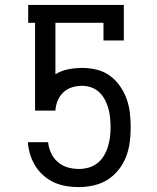

<svg xmlns="http://www.w3.org/2000/svg" viewBox="-20 -755 640 783"><path d="M302 8Q276 8 251 4Q226 0 203 -10Q180 -20 160.5 -36.5Q141 -53 127 -74Q113 -95 105 -119Q97 -143 94 -168V-175H176L178 -163Q182 -141 193 -122Q204 -103 221 -90Q238 -77 259 -71.5Q280 -66 302 -66Q322 -66 341.5 -71.5Q361 -77 377 -89.5Q393 -102 403.5 -119.5Q414 -137 420 -156.5Q426 -176 428.5 -196Q431 -216 431 -236Q431 -255 429 -274.5Q427 -294 422 -312.5Q417 -331 408 -348Q399 -365 385 -378.5Q371 -392 352.5 -398.5Q334 -405 315 -405Q294 -405 274 -399Q254 -393 238.5 -378.5Q223 -364 215 -344Q207 -324 206 -304H123V-662H95V-735H485V-590H402V-662H206V-452Q230 -467 258.5 -472.5Q287 -478 315 -478Q345 -478 374 -471Q403 -464 427 -447Q451 -430 468.5 -405Q486 -380 496 -352.5Q506 -325 509.5 -295.5Q513 -266 513 -236Q513 -205 509 -174.5Q505 -144 494 -115.5Q483 -87 463.5 -62.5Q444 -38 418.5 -22Q393 -6 362.5 1Q332 8 302 8Z"/></svg>

Font: Iosevka Curly Slab Extended
Style: Regular
Weight: 400
Width: 7
Monospace: yes
Designer: Belleve Invis
Foundry: Belleve Invis
Version: Version 11.1.0; ttfautohint (v1.8.3)